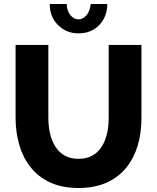

<svg xmlns="http://www.w3.org/2000/svg" viewBox="-20 -935 787 961"><path d="M314 -915H229Q229 -851 270 -810Q312 -768 373 -768Q437 -768 477 -810Q517 -852 517 -915H434Q431 -881 413.5 -859.5Q396 -838 373 -838Q349 -838 331.5 -860.5Q314 -883 314 -915ZM256 -203Q222 -258 222 -347V-710H58V-347Q58 -275 76 -211.5Q94 -148 131 -101Q170 -50 230.5 -22Q291 6 373 6Q529 6 613 -97Q688 -191 688 -347V-710H524V-347Q524 -258 491 -204Q452 -140 373 -140Q295 -140 256 -203Z"/></svg>

Font: RT Raleway ExtraBold
Style: Regular
Weight: 400
Designer: Matt McInerney, Pablo Impallari, Rodrigo Fuenzalida — Edited by Milan Moffatt in April 2016
Foundry: Matt McInerney, Pablo Impallari, Rodrigo Fuenzalida — Edited by Milan Moffatt in April 2016
Version: Version 3.001